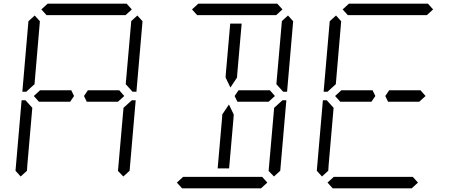

<svg xmlns="http://www.w3.org/2000/svg" viewBox="-20 -1020 2488 1040"><path d="M204 -969 238 -1000H666L694 -969L660 -938H658H477H415H234H232ZM204 -469H191L163 -500L197 -531H210H334H358H366L381 -500L360 -469H352H328ZM649 -436 694 -477H715L682 -95L648 -64L619 -94ZM724 -936 752 -905 719 -523H698L661 -564L691 -906ZM92 -64 64 -95 97 -477H118L127 -467L155 -436L128 -125L127 -108L126 -95ZM122 -523H101L134 -905L168 -936L196 -905L195 -892L167 -564L133 -533ZM612 -531H626L653 -500L619 -469H606H482H458H450L435 -500L456 -531H464H488Z M1020 -969 1054 -1000H1482L1510 -969L1476 -938H1474H1293H1231H1050H1048ZM1221 -108H1159L1183 -382L1184 -400L1220 -454L1246 -400L1245 -382ZM1227 -892H1289L1265 -618L1264 -600L1228 -546L1202 -600L1203 -618ZM1428 -31 1394 0H966L938 -31L972 -62H974H1155H1217H1398H1400ZM1465 -436 1510 -477H1531L1498 -95L1464 -64L1435 -94ZM1540 -936 1568 -905 1535 -523H1514L1477 -564L1507 -906ZM1428 -531H1442L1469 -500L1435 -469H1422H1298H1274H1266L1251 -500L1272 -531H1280H1304Z M1836 -969 1870 -1000H2298L2326 -969L2292 -938H2290H2109H2047H1866H1864ZM1836 -469H1823L1795 -500L1829 -531H1842H1966H1990H1998L2013 -500L1992 -469H1984H1960ZM2244 -31 2210 0H1782L1754 -31L1788 -62H1790H1971H2033H2214H2216ZM1724 -64 1696 -95 1729 -477H1750L1759 -467L1787 -436L1760 -125L1759 -108L1758 -95ZM1754 -523H1733L1766 -905L1800 -936L1828 -905L1827 -892L1799 -564L1765 -533ZM2244 -531H2258L2285 -500L2251 -469H2238H2114H2090H2082L2067 -500L2088 -531H2096H2120Z"/></svg>

Font: DSEG14 Classic Mini
Style: Light Italic
Weight: 300
Italic angle: -5°
Designer: Keshikan(Twitter:@keshinomi_88pro)
Version: Version 0.46